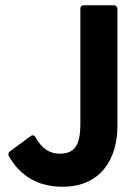

<svg xmlns="http://www.w3.org/2000/svg" viewBox="-20 -686 534 731"><path d="M17 -109C13 -106 10 -99 13 -93C56 -16 124 25 219 25C364 25 427 -82 427 -205V-654C427 -659 422 -666 414 -666H298C293 -666 286 -662 286 -654V-215C286 -125 259 -101 206 -101C171 -101 139 -119 115 -164C110 -174 101 -171 97 -168Z"/></svg>

Font: Falling Sky
Style: Bd
Weight: 700
Designer: Paul D. Hunt
Foundry: Adobe Systems Incorporated
Version: Version 1.02